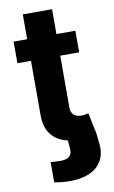

<svg xmlns="http://www.w3.org/2000/svg" viewBox="-97 -726 586 989"><g transform="rotate(-10 195.5 -232.0)"><path d="M96 -676V-546H25V-433H96V-147C96 -64 137 -13 212 4L215 43C220 83 201 101 156 101C140 101 123 100 105 98V204C129 209 158 212 186 212C317 212 386 145 367 34L363 -6L340 -116C331 -113 315 -110 302 -110C269 -110 249 -128 249 -161V-433H348V-546H249V-676Z"/></g></svg>

Font: Wafeq
Style: Bold
Weight: 700
Designer: Rasmus Andersson & Azza Alameddine
Foundry: Google & TypeTogether
Version: Version 3.000;FEAKit 1.0